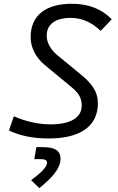

<svg xmlns="http://www.w3.org/2000/svg" viewBox="-20 -723 626 1016"><path d="M237.3 9.8C405.8 9.8 498 -55.7 498 -176.8C498 -237.3 466.8 -280.3 409.2 -327.6L284.2 -430.2C247.6 -460.4 227.1 -498 227.1 -534.2C227.1 -595.2 273.4 -628.4 355 -628.4C410.2 -628.4 464.4 -606.4 512.7 -559.6L571.3 -620.6C520.5 -674.8 448.2 -703.1 360.8 -703.1C220.2 -703.1 142.1 -640.6 142.1 -525.9C142.1 -472.7 168 -419.9 215.8 -379.9L359.9 -260.7C394 -232.9 412.6 -205.1 412.6 -165.5C412.6 -100.1 353.5 -64.9 246.6 -64.9C185.5 -64.9 119.6 -79.1 53.2 -107.4L27.3 -32.7C84 -4.9 155.8 9.8 237.3 9.8ZM188.5 272.5C248 223.1 300.3 172.4 300.3 117.2C300.3 74.7 270.5 55.7 209 55.7H172.4L161.6 119.1H194.8C218.3 119.1 229 125 229 137.7C229 161.1 196.3 192.4 144.5 230.5Z"/></svg>

Font: Cascadia Mono NF SemiLight
Style: Italic
Weight: 350
Italic angle: -10°
Monospace: yes
Designer: Aaron Bell
Foundry: Saja Typeworks
Version: Version 2404.023